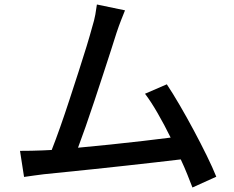

<svg xmlns="http://www.w3.org/2000/svg" viewBox="-20 -795 1040 854"><path d="M169 -126 210 -128Q227 -171 247.5 -229Q268 -287 289 -351.5Q310 -416 330 -477.5Q350 -539 365.5 -590Q381 -641 389 -671Q400 -707 404 -730Q408 -753 411 -775L536 -749Q528 -729 518.5 -705Q509 -681 498 -648Q489 -619 473.5 -571Q458 -523 439 -465Q420 -407 400 -346.5Q380 -286 361 -232Q342 -178 327 -138Q395 -144 470 -152Q545 -160 615.5 -168Q686 -176 739 -183Q711 -240 681 -292Q651 -344 625 -378L722 -420Q748 -381 779.5 -327Q811 -273 842 -215Q873 -157 899.5 -103Q926 -49 942 -9L836 39Q826 13 813 -19.5Q800 -52 784 -86Q736 -80 672.5 -73Q609 -66 538.5 -58Q468 -50 399.5 -43Q331 -36 272.5 -30Q214 -24 175 -20Q156 -18 133 -14.5Q110 -11 87 -8L69 -124Q92 -124 119.5 -124.5Q147 -125 169 -126Z"/></svg>

Font: Source Han Sans Medium
Style: Regular
Weight: 500
Designer: Ryoko NISHIZUKA Ë•øÂ°öÊ∂ºÂ≠ê (kana, bopomofo & ideographs); Paul D. Hunt (Latin, Greek & Cyrillic); Sandoll Communicatio
Foundry: Adobe
Version: Version 2.004;hotconv 1.0.118;makeotfexe 2.5.65603